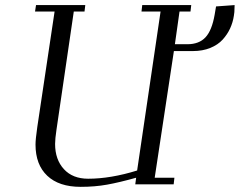

<svg xmlns="http://www.w3.org/2000/svg" viewBox="-20 -722 939 752"><path d="M117.2 -676.8 121.1 -702.1H314L311 -676.8H269L201.2 -213.9Q195.8 -178.2 195.8 -158.2Q195.8 -97.2 230.2 -59.6Q264.6 -22 325.2 -22Q413.1 -22 517.1 -54.2L608.9 -676.8H534.2L537.1 -702.1H729L726.1 -676.8H683.1L665 -548.8H713.9Q759.8 -548.8 784.9 -575.9Q810.1 -603 820.8 -665L826.2 -696.8L898.9 -702.1L897.9 -674.8L896 -660.2Q892.1 -634.3 881.3 -610.8Q870.6 -587.4 852.1 -566.9Q833.5 -546.4 803.5 -534.2Q773.4 -522 735.8 -522H661.1L585.9 -25.9H663.1L660.2 0H509.8L513.2 -25.9Q446.8 -7.3 399.2 1.2Q351.6 9.8 295.9 9.8Q210.9 9.8 165 -33.7Q119.1 -77.1 119.1 -155.8Q119.1 -176.3 126 -224.1L193.8 -676.8Z"/></svg>

Font: Dehuti Alt
Style: Italic
Weight: 400
Version: Version 1.2